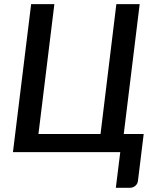

<svg xmlns="http://www.w3.org/2000/svg" viewBox="-20 -740 770 934"><path d="M679 -88 651 140.5Q649 155 638 164.2Q627 173.5 611 173.5H543.5L565 0H43L131.5 -720H244.5L167 -88H469L546 -720H659.5L582 -88Z"/></svg>

Font: Lato SemiBold
Style: Italic
Weight: 600
Italic angle: -7°
Designer: Lukasz Dziedzic with Adam Twardoch and Botio Nikoltchev
Foundry: tyPoland Lukasz Dziedzic
Version: Version 2.015; 2015-08-06; http://www.latofonts.com/